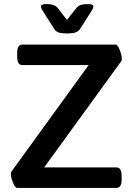

<svg xmlns="http://www.w3.org/2000/svg" viewBox="-20 -918 656 938"><path d="M414.1 -897.9Q436 -897.9 436 -886.2Q436 -877.9 430.2 -869.1L370.1 -774.9Q356 -754.9 316.9 -754.9H297.9Q258.3 -754.9 246.1 -774.9L186 -869.1Q180.2 -879.4 180.2 -886.2Q180.2 -897.9 202.1 -897.9H211.9Q245.6 -897.9 261.2 -879.9L307.1 -820.8L355 -880.9Q369.6 -897.9 402.8 -897.9ZM545.9 -700.2Q554.2 -700.2 564.7 -674.1Q575.2 -647.9 575.2 -629.9Q575.2 -624 573.2 -620.1L195.8 -100.1H548.8Q574.2 -100.1 574.2 -59.1V-41Q574.2 0 548.8 0H64Q53.7 0 43.5 -25.1Q33.2 -50.3 33.2 -68.8Q33.2 -75.7 36.1 -80.1L413.1 -600.1H88.9Q64 -600.1 64 -641.1V-659.2Q64 -700.2 88.9 -700.2Z"/></svg>

Font: Asap Symbol
Style: Regular
Weight: 900
Designer: Tania Quindós, Elena González Miranda, Marcela Romero, Pablo Cosgaya
Foundry: Omnibus-Type
Version: Version 1.000;PS 001.000;hotconv 1.0.70;makeotf.lib2.5.58329